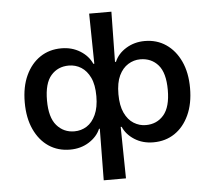

<svg xmlns="http://www.w3.org/2000/svg" viewBox="-57 -737 1097 980"><g transform="rotate(-5 491.5 -247.0)"><path d="M435 180 438 -84H434Q417 -44 375 -17.5Q333 9 278 9Q216 9 169 -22.5Q122 -54 95 -112.5Q68 -171 68 -251Q68 -331 95 -389Q122 -447 169 -478.5Q216 -510 278 -510Q332 -510 374 -484Q416 -458 434 -417H439L435 -674H549L545 -417H550Q567 -458 609.5 -484Q652 -510 705 -510Q767 -510 814 -478Q861 -446 888 -388Q915 -330 915 -251Q915 -171 888 -112.5Q861 -54 814 -22.5Q767 9 705 9Q650 9 608.5 -17.5Q567 -44 550 -84H545L549 180ZM308 -82Q343 -82 371.5 -100Q400 -118 417.5 -156Q435 -194 435 -251Q435 -310 417.5 -346.5Q400 -383 371.5 -401Q343 -419 308 -419Q252 -419 217 -379Q182 -339 182 -251Q182 -164 217.5 -123Q253 -82 308 -82ZM674 -82Q731 -82 766 -123Q801 -164 801 -251Q801 -339 766 -379Q731 -419 674 -419Q641 -419 612 -401Q583 -383 565.5 -346.5Q548 -310 548 -251Q548 -193 565.5 -155.5Q583 -118 612 -100Q641 -82 674 -82Z"/></g></svg>

Font: Nunito Sans 6pt SemiBold
Style: Regular
Weight: 600
Version: Version 3.101;gftools[0.9.27]